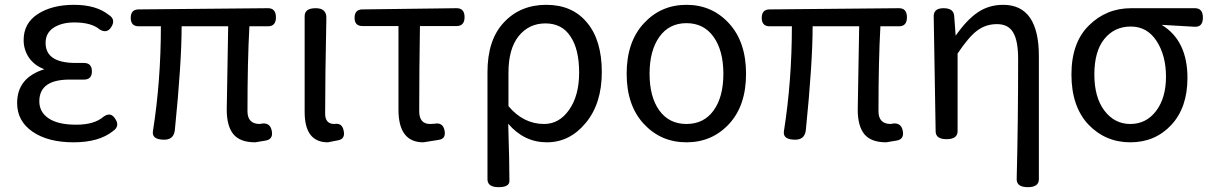

<svg xmlns="http://www.w3.org/2000/svg" viewBox="-20 -577 5021 796"><path d="M458 -84Q478 -54 449 -34Q391 13 285 13Q179 13 115 -31Q51 -75 51 -150Q51 -255 164 -290Q123 -305 100 -338Q78 -371 78 -411Q78 -481 137 -519Q196 -557 287 -557Q378 -557 430 -516Q461 -497 442 -466Q424 -436 393 -455Q359 -484 288 -484Q236 -484 202 -462Q169 -440 169 -399Q169 -316 294 -316H328Q361 -316 361 -281Q361 -247 328 -247H277Q143 -250 143 -157Q143 -112 182 -86Q221 -60 296 -60Q371 -60 409 -93Q439 -115 458 -84Z M920 -122 926 -468H733Q733 -317 705 -39Q701 5 655 2Q609 0 614 -33Q647 -242 647 -468H555Q522 -468 522 -503Q522 -538 555 -538L1091 -543Q1124 -543 1124 -505Q1124 -468 1091 -468H1014Q1006 -326 1006 -116Q1006 -63 1057 -63L1068 -65Q1101 -68 1107 -33Q1113 1 1080 6L1038 13Q976 13 948 -20Q920 -54 920 -122Z M1333 -500Q1328 -256 1328 -106Q1328 -63 1366 -63Q1399 -69 1405 -34Q1412 0 1380 5L1339 13Q1243 13 1243 -113V-510Q1243 -543 1289 -543Q1335 -543 1333 -500Z M1798 3 1735 13Q1632 13 1632 -122V-469H1483Q1450 -469 1450 -503Q1450 -538 1483 -538L1873 -543Q1906 -543 1906 -506Q1906 -469 1873 -469H1721Q1718 -284 1718 -116Q1718 -63 1763 -63L1781 -64Q1816 -71 1823 -36Q1830 -1 1798 3Z M2001 166V-278Q2001 -412 2069 -484Q2137 -557 2245 -557Q2353 -557 2414 -483Q2475 -410 2475 -278Q2475 -147 2408 -67Q2342 13 2247 13Q2153 13 2087 -64Q2092 97 2092 172Q2093 199 2047 199Q2001 199 2001 166ZM2236 -63Q2298 -63 2339 -121Q2381 -180 2381 -276Q2381 -373 2345 -426Q2310 -480 2241 -480Q2173 -480 2130 -427Q2088 -374 2088 -276V-137Q2150 -63 2236 -63Z M3002.5 -63Q2932 13 2826 13Q2720 13 2649 -63.5Q2578 -140 2578 -271.5Q2578 -403 2649 -480Q2720 -557 2826 -557Q2932 -557 3002.5 -480Q3073 -403 3073 -271Q3073 -139 3002.5 -63ZM2713.5 -119Q2754 -63 2826 -63Q2898 -63 2938.5 -119Q2979 -175 2979 -271Q2979 -367 2938.5 -424Q2898 -481 2826 -481Q2754 -481 2713.5 -424Q2673 -367 2673 -271Q2673 -175 2713.5 -119Z M3536 -122 3542 -468H3349Q3349 -317 3321 -39Q3317 5 3271 2Q3225 0 3230 -33Q3263 -242 3263 -468H3171Q3138 -468 3138 -503Q3138 -538 3171 -538L3707 -543Q3740 -543 3740 -505Q3740 -468 3707 -468H3630Q3622 -326 3622 -116Q3622 -63 3673 -63L3684 -65Q3717 -68 3723 -33Q3729 1 3696 6L3654 13Q3592 13 3564 -20Q3536 -54 3536 -122Z M4195 166Q4201 -66 4201 -332Q4201 -409 4180 -443Q4160 -477 4113 -477Q4067 -477 4031 -450Q3996 -424 3950 -355V-33Q3950 0 3904 0Q3859 0 3859 -33L3851 -510Q3851 -543 3892 -543Q3934 -543 3936 -510L3942 -429Q3988 -495 4034 -526Q4080 -557 4139 -557Q4287 -557 4287 -344V166Q4287 199 4241 199Q4195 199 4195 166Z M4492 -61Q4422 -136 4422 -268Q4422 -400 4494 -471Q4566 -543 4670 -543H4934Q4967 -543 4967 -504Q4967 -465 4934 -466L4796 -474Q4903 -409 4903 -254Q4903 -131 4836 -59Q4769 13 4666 13Q4563 13 4492 -61ZM4666 -63Q4732 -63 4773 -117Q4814 -171 4814 -259Q4814 -347 4775 -407Q4736 -467 4668 -467Q4600 -467 4558 -415Q4517 -364 4517 -268Q4517 -173 4559 -118Q4601 -63 4666 -63Z"/></svg>

Font: Swei Gothic CJK TC Regular
Style: Regular
Weight: 400
Version: Version 2.129